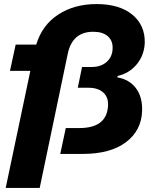

<svg xmlns="http://www.w3.org/2000/svg" viewBox="-20 -756 761 943"><path d="M8 167 129 -408H29L57 -537H158Q187 -633 266 -684.5Q345 -736 454 -736Q567 -736 630 -684Q693 -632 691 -545Q688 -484 651.5 -440Q615 -396 558 -383L556 -376Q615 -366 647.5 -323Q680 -280 678 -212Q675 -115 598.5 -57.5Q522 0 386 0H276L303 -127H369Q500 -127 510 -229Q515 -275 489 -300Q463 -325 415 -325H362L383 -427H430Q476 -427 504 -452Q532 -477 533 -517Q535 -555 510 -577.5Q485 -600 438 -600Q336 -600 313 -493L175 167Z"/></svg>

Font: Mona Sans Expanded
Style: Bold Italic
Weight: 700
Width: 7
Italic angle: -11.7°
Designer: Deni Anggara
Foundry: GitHub
Version: Version 1.001;gftools[0.9.33]